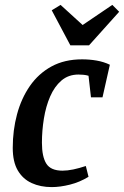

<svg xmlns="http://www.w3.org/2000/svg" viewBox="-20 -753 506 783"><path d="M191 10Q145 10 109 -6.5Q73 -23 52.5 -58Q32 -93 32 -150Q32 -222 49.5 -287Q67 -352 102 -402.5Q137 -453 190 -482Q243 -511 315 -511Q345 -511 374 -506Q403 -501 428 -489L398 -356H351L341 -444Q331 -447 320.5 -448Q310 -449 300 -449Q259 -449 230.5 -424.5Q202 -400 184.5 -359.5Q167 -319 159 -269.5Q151 -220 151 -171Q151 -114 169 -85.5Q187 -57 235 -57Q255 -57 279 -62Q303 -67 330 -76L341 -32Q305 -10 265 0Q225 10 191 10ZM267 -568 191 -711 227 -733 317 -651 438 -733 466 -705 343 -568Z"/></svg>

Font: Manuale SemiBold
Style: Italic
Weight: 600
Italic angle: -11°
Designer: Eduardo Tunni / Pablo Cosgaya
Foundry: Eduardo Tunni / Pablo Cosgaya
Version: Version 1.002